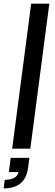

<svg xmlns="http://www.w3.org/2000/svg" viewBox="-49 -820 303 1059"><path d="M18.1 0 123 -799.8H223.1L118.2 0ZM112.8 50.8 106 105Q91.3 219.2 -28.8 219.2L-22.9 171.9Q43.5 171.9 53.2 128.9H0L9.8 50.8Z"/></svg>

Font: Cooper Hewitt
Style: Medium Italic
Weight: 708
Designer: Village Type and Design LLC
Foundry: Cooper Hewitt Smithsonian Design Museum
Version: 1.000